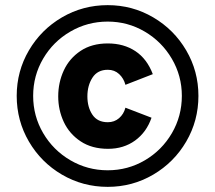

<svg xmlns="http://www.w3.org/2000/svg" viewBox="-20 -722 836 747"><path d="M45 -349Q45 -445 92.5 -526Q140 -607 221.2 -654.5Q302.5 -702 399 -702Q495 -702 576 -654.5Q657 -607 704.5 -526Q752 -445 752 -349Q752 -252.5 704.5 -171.2Q657 -90 576 -42.5Q495 5 399 5Q302.5 5 221.2 -42.5Q140 -90 92.5 -171.2Q45 -252.5 45 -349ZM399 -59.5Q477.5 -59.5 543.8 -98.5Q610 -137.5 648.8 -204Q687.5 -270.5 687.5 -349Q687.5 -427 648.5 -493.5Q609.5 -560 543.2 -599Q477 -638 399 -638Q320.5 -638 253.8 -599.2Q187 -560.5 148 -494Q109 -427.5 109 -349Q109 -270.5 148 -204Q187 -137.5 253.8 -98.5Q320.5 -59.5 399 -59.5ZM399.5 -553Q461.5 -553 506.8 -523Q552 -493 574.5 -433.5L468 -392Q461.5 -417 443.5 -433.8Q425.5 -450.5 399.5 -450.5Q359.5 -450.5 339.8 -420Q320 -389.5 320 -347Q320 -305 339.5 -275.8Q359 -246.5 399.5 -246.5Q425 -246.5 443.2 -262.2Q461.5 -278 468 -303L569.5 -264Q550 -207.5 505.5 -175.2Q461 -143 400.5 -143Q337.5 -143 293.8 -172Q250 -201 228.2 -247.5Q206.5 -294 206.5 -347Q206.5 -401 228.2 -448Q250 -495 293.5 -524Q337 -553 399.5 -553Z"/></svg>

Font: HK Grotesk ExtraBold
Style: Regular
Weight: 800
Designer: Alfredo Marco Pradil
Foundry: Hanken Design Co.
Version: Version 3.001